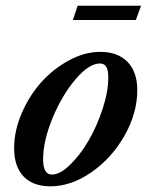

<svg xmlns="http://www.w3.org/2000/svg" viewBox="-20 -639 512 670"><path d="M234.4 -569.3 251 -619.1H472.2L454.1 -569.3ZM155.8 11.2Q95.2 11.2 62.3 -23.2Q29.3 -57.6 29.3 -122.1Q29.3 -182.6 55.9 -244.1Q82.5 -305.7 124.3 -352.3Q166 -398.9 220.9 -428.5Q275.9 -458 329.6 -458Q391.1 -458 425 -423.1Q459 -388.2 459 -324.2Q459 -244.1 414.6 -165.8Q370.1 -87.4 299.3 -38.1Q228.5 11.2 155.8 11.2ZM161.1 -29.8Q189.5 -29.8 224.6 -64Q259.8 -98.1 288.8 -147.9Q317.9 -197.8 337.9 -258.5Q357.9 -319.3 357.9 -368.7Q357.9 -394.5 350.8 -406Q343.8 -417.5 328.6 -417.5Q290.5 -417.5 243.4 -362.1Q196.3 -306.6 163.3 -226.8Q130.4 -147 130.4 -83Q130.4 -29.8 161.1 -29.8Z"/></svg>

Font: Elstob 8pt SemiBold
Style: Italic
Weight: 600
Italic angle: -20°
Designer: Peter S. Baker
Version: Version 1.015